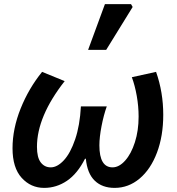

<svg xmlns="http://www.w3.org/2000/svg" viewBox="-20 -902 863 935"><path d="M41 -180Q41 -275 80.5 -373.5Q120 -472 185 -552L295 -507Q160 -335 160 -187Q160 -135 178.5 -111Q197 -87 227 -87Q259 -87 291 -121.5Q323 -156 346 -223.5Q369 -291 374 -384H500Q485 -342 474.5 -288Q464 -234 464 -194Q464 -87 528 -87Q560 -87 589.5 -120Q619 -153 637 -209.5Q655 -266 655 -334Q655 -384 646 -435Q637 -486 622 -526L740 -552Q775 -453 775 -343Q775 -240 744.5 -159Q714 -78 660 -32.5Q606 13 538 13Q478 13 441.5 -22Q405 -57 398 -129H394Q357 -56 306 -21.5Q255 13 195 13Q130 13 85.5 -36Q41 -85 41 -180ZM491 -882H618L626 -868L497 -659H409Z"/></svg>

Font: Nebula Sans Semibold
Style: Regular
Weight: 600
Italic angle: -9°
Designer: Paul D. Hunt for Adobe (as Source Sans)
Foundry: Nebula Entertainment & Broadcasting LLC
Version: Version 1.010